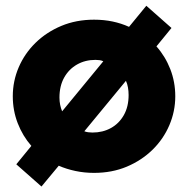

<svg xmlns="http://www.w3.org/2000/svg" viewBox="-20 -600 669 683"><path d="M127.5 63.5 38 -15.5 91.5 -81Q60.5 -116.5 43 -161.8Q25.5 -207 25.5 -257.5Q25.5 -311.5 46.5 -360.5Q67.5 -409.5 106.2 -447.5Q145 -485.5 198 -507.8Q251 -530 314.5 -530Q349.5 -530 380.5 -523.5Q411.5 -517 439 -504.5L500.5 -579.5L590 -500.5L536.5 -435Q568 -399.5 585.8 -354Q603.5 -308.5 603.5 -257.5Q603.5 -204 582.5 -154.8Q561.5 -105.5 522.8 -67.5Q484 -29.5 431.2 -7.2Q378.5 15 314.5 15Q280 15 248.2 8.2Q216.5 1.5 189 -10.5ZM201 -204 347.5 -382Q341.5 -385 334.2 -386Q327 -387 319.5 -387Q283 -387 254 -370.5Q225 -354 208.2 -324Q191.5 -294 191.5 -253Q191.5 -239.5 194 -227.2Q196.5 -215 201 -204ZM309 -128.5Q345.5 -128.5 374.5 -144.5Q403.5 -160.5 420.5 -190.5Q437.5 -220.5 437.5 -262Q437.5 -276 435.2 -288.8Q433 -301.5 428 -312.5L280 -133Q286.5 -130.5 294 -129.5Q301.5 -128.5 309 -128.5Z"/></svg>

Font: Geologica Thin Roman ExtraBold
Style: Regular
Weight: 800
Version: Version 1.010;gftools[0.9.28]